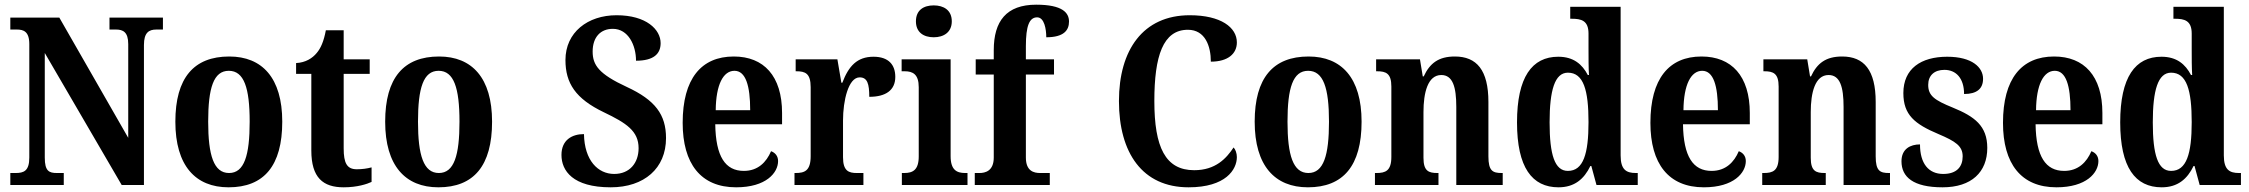

<svg xmlns="http://www.w3.org/2000/svg" viewBox="-20 -789 9593 819"><path d="M24 0H252V-51H223C189 -51 171 -59 171 -117V-563L499 0H594V-597C594 -650 615 -663 647 -663H675V-714H447V-663H475C505 -663 527 -652 527 -601V-201L233 -714H24V-663H52C80 -663 105 -655 105 -601V-117C105 -59 81 -51 46 -51H24Z M955 10C1106 10 1184 -82 1184 -270C1184 -457 1098 -548 958 -548C807 -548 728 -457 728 -270C728 -82 814 10 955 10ZM957 -51C892 -51 868 -126 868 -270C868 -414 891 -487 956 -487C1021 -487 1045 -414 1045 -270C1045 -126 1022 -51 957 -51Z M1446 10C1504 10 1546 -4 1565 -13V-75C1546 -70 1525 -67 1502 -67C1460 -67 1446 -93 1446 -156V-474H1557V-536H1446V-660H1370C1361 -612 1348 -583 1331 -563C1313 -541 1284 -522 1243 -520V-474H1308V-147C1308 -31 1358 10 1446 10Z M1850 10C2001 10 2079 -82 2079 -270C2079 -457 1993 -548 1853 -548C1702 -548 1623 -457 1623 -270C1623 -82 1709 10 1850 10ZM1852 -51C1787 -51 1763 -126 1763 -270C1763 -414 1786 -487 1851 -487C1916 -487 1940 -414 1940 -270C1940 -126 1917 -51 1852 -51Z M2585 10C2728 10 2821 -71 2821 -200C2821 -300 2775 -362 2654 -418C2535 -473 2508 -511 2508 -569C2508 -631 2542 -666 2594 -666C2660 -666 2693 -596 2693 -530C2768 -530 2798 -559 2798 -605C2798 -663 2737 -724 2610 -724C2487 -724 2392 -651 2392 -533C2392 -434 2435 -368 2556 -310C2652 -264 2704 -230 2704 -157C2704 -94 2666 -47 2600 -47C2531 -47 2473 -104 2471 -217C2420 -217 2375 -192 2375 -128C2375 -61 2423 10 2585 10Z M3120 10C3248 10 3299 -52 3299 -102C3299 -124 3286 -138 3269 -144C3249 -97 3213 -60 3153 -60C3074 -60 3033 -121 3031 -259H3316V-307C3316 -465 3238 -548 3110 -548C2971 -548 2892 -453 2892 -265C2892 -91 2969 10 3120 10ZM3180 -319H3033C3034 -428 3065 -487 3113 -487C3161 -487 3180 -423 3180 -319Z M3369 0H3663V-51H3635C3601 -51 3576 -59 3576 -118V-275C3576 -360 3599 -459 3647 -459C3680 -459 3688 -431 3688 -376C3758 -376 3799 -404 3799 -461C3799 -512 3771 -547 3706 -547C3636 -547 3600 -507 3573 -436H3569L3552 -536H3374V-485H3377C3415 -485 3438 -476 3438 -417V-123C3438 -60 3412 -51 3373 -51H3369Z M3963 -630C4005 -630 4040 -651 4040 -698C4040 -746 4005 -766 3963 -766C3920 -766 3887 -746 3887 -698C3887 -651 3920 -630 3963 -630ZM3827 0H4107V-51H4097C4061 -51 4035 -64 4035 -123V-536H3826V-485H3839C3874 -485 3899 -472 3899 -417V-122C3899 -64 3874 -51 3837 -51H3827Z M4138 0H4458V-51H4417C4390 -51 4356 -59 4356 -117V-471H4476V-536H4356V-592C4356 -679 4371 -715 4404 -715C4435 -715 4443 -664 4443 -630C4518 -630 4540 -660 4540 -697C4540 -734 4513 -769 4400 -769C4273 -769 4219 -699 4219 -575V-536H4142V-471H4219V-117C4219 -59 4182 -51 4158 -51H4138Z M5050 10C5209 10 5256 -66 5256 -119C5256 -135 5250 -152 5242 -160C5211 -113 5165 -63 5074 -63C4951 -63 4904 -161 4904 -358C4904 -550 4941 -662 5047 -662C5121 -662 5145 -592 5145 -526C5218 -526 5256 -560 5256 -608C5256 -672 5188 -724 5055 -724C4856 -724 4753 -576 4753 -358C4753 -137 4853 10 5050 10Z M5559 10C5710 10 5788 -82 5788 -270C5788 -457 5702 -548 5562 -548C5411 -548 5332 -457 5332 -270C5332 -82 5418 10 5559 10ZM5561 -51C5496 -51 5472 -126 5472 -270C5472 -414 5495 -487 5560 -487C5625 -487 5649 -414 5649 -270C5649 -126 5626 -51 5561 -51Z M5845 0H6116V-51H6112C6074 -51 6052 -59 6052 -116V-311C6052 -393 6070 -469 6128 -469C6177 -469 6192 -418 6192 -333V0H6390V-51H6386C6347 -51 6329 -60 6329 -122V-354C6329 -490 6279 -548 6186 -548C6116 -548 6079 -519 6053 -463H6049L6037 -536H5850V-485H5854C5892 -485 5915 -476 5915 -420V-120C5915 -60 5890 -51 5851 -51H5845Z M6628 10C6696 10 6737 -25 6764 -81H6768L6790 0H6966V-51H6958C6917 -51 6893 -65 6893 -126V-760H6678V-709H6685C6724 -709 6756 -702 6756 -646V-580C6756 -542 6756 -500 6758 -469H6753C6729 -515 6692 -547 6627 -547C6515 -547 6451 -460 6451 -267C6451 -75 6515 10 6628 10ZM6668 -60C6612 -60 6590 -128 6590 -267C6590 -404 6612 -479 6668 -479C6735 -479 6756 -404 6756 -268C6756 -133 6734 -60 6668 -60Z M7248 10C7376 10 7427 -52 7427 -102C7427 -124 7414 -138 7397 -144C7377 -97 7341 -60 7281 -60C7202 -60 7161 -121 7159 -259H7444V-307C7444 -465 7366 -548 7238 -548C7099 -548 7020 -453 7020 -265C7020 -91 7097 10 7248 10ZM7308 -319H7161C7162 -428 7193 -487 7241 -487C7289 -487 7308 -423 7308 -319Z M7497 0H7768V-51H7764C7726 -51 7704 -59 7704 -116V-311C7704 -393 7722 -469 7780 -469C7829 -469 7844 -418 7844 -333V0H8042V-51H8038C7999 -51 7981 -60 7981 -122V-354C7981 -490 7931 -548 7838 -548C7768 -548 7731 -519 7705 -463H7701L7689 -536H7502V-485H7506C7544 -485 7567 -476 7567 -420V-120C7567 -60 7542 -51 7503 -51H7497Z M8266 10C8390 10 8457 -55 8457 -158C8457 -252 8403 -292 8310 -330C8231 -362 8205 -381 8205 -427C8205 -467 8231 -491 8274 -491C8324 -491 8358 -455 8358 -388C8413 -388 8439 -411 8439 -453C8439 -501 8393 -547 8286 -547C8174 -547 8099 -496 8099 -392C8099 -299 8147 -260 8249 -217C8322 -186 8352 -166 8352 -122C8352 -78 8327 -47 8269 -47C8206 -47 8170 -92 8170 -173C8129 -173 8091 -154 8091 -101C8091 -34 8141 10 8266 10Z M8752 10C8880 10 8931 -52 8931 -102C8931 -124 8918 -138 8901 -144C8881 -97 8845 -60 8785 -60C8706 -60 8665 -121 8663 -259H8948V-307C8948 -465 8870 -548 8742 -548C8603 -548 8524 -453 8524 -265C8524 -91 8601 10 8752 10ZM8812 -319H8665C8666 -428 8697 -487 8745 -487C8793 -487 8812 -423 8812 -319Z M9201 10C9269 10 9310 -25 9337 -81H9341L9363 0H9539V-51H9531C9490 -51 9466 -65 9466 -126V-760H9251V-709H9258C9297 -709 9329 -702 9329 -646V-580C9329 -542 9329 -500 9331 -469H9326C9302 -515 9265 -547 9200 -547C9088 -547 9024 -460 9024 -267C9024 -75 9088 10 9201 10ZM9241 -60C9185 -60 9163 -128 9163 -267C9163 -404 9185 -479 9241 -479C9308 -479 9329 -404 9329 -268C9329 -133 9307 -60 9241 -60Z"/></svg>

Font: Noto Serif Condensed
Style: Bold
Weight: 700
Width: 3
Designer: Monotype Design Team
Foundry: Monotype Imaging Inc.
Version: Version 2.015